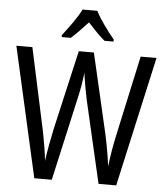

<svg xmlns="http://www.w3.org/2000/svg" viewBox="-61 -997 905 1051"><g transform="rotate(5 391.0 -471.5)"><path d="M431 -943H350C329 -900 285 -840 249 -794V-783H299C326 -806 358 -841 391 -876C423 -841 454 -808 484 -783H534V-794C499 -836 453 -898 431 -943ZM776 -714H689L594 -277C582 -222 571 -161 564 -100C556 -162 545 -222 533 -277L432 -714H349L249 -277C237 -221 225 -157 217 -100C213 -145 202 -208 188 -277L94 -714H6L167 0H263L366 -459C378 -509 386 -564 390 -599C397 -546 407 -493 414 -459L520 0H617Z"/></g></svg>

Font: Noto Sans Myanmar UI Condensed
Style: Regular
Weight: 400
Width: 3
Designer: Monotype Design Team
Foundry: Monotype Imaging Inc.
Version: Version 2.103